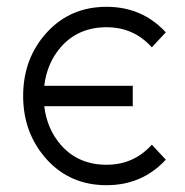

<svg xmlns="http://www.w3.org/2000/svg" viewBox="-20 -532 544 564"><path d="M293 -512Q186 -512 117 -436Q48 -360 48 -250Q48 -141 117 -64Q186 12 293 12Q398 12 467 -63L426 -107Q373 -48 293 -48Q210 -48 159 -106Q118 -153 110 -220H370V-280H110Q118 -347 159 -394Q210 -452 293 -452Q373 -452 426 -393L467 -437Q398 -512 293 -512Z"/></svg>

Font: Unageo Variable
Style: Regular
Weight: 300
Designer: Richard Sepsi
Foundry: Richard Sepsi
Version: Version 2.200